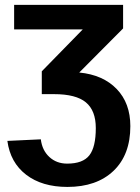

<svg xmlns="http://www.w3.org/2000/svg" viewBox="-20 -548 566 776"><path d="M506.8 -38.1Q506.8 77.6 438.7 142.6Q370.6 207.5 252.4 207.5Q149.9 207.5 85.7 158.2Q21.5 108.9 9.8 21.5L145 15.1Q150.4 59.6 179.4 86.4Q208.5 113.3 251.5 113.3Q314.9 113.3 341.1 79.8Q367.2 46.4 367.2 -30.3Q367.2 -101.1 327.1 -134.3Q287.1 -167.5 198.7 -167.5H148.9V-259.8L314.5 -429.2H37.1V-528.3H477.5V-433.1L300.3 -254.9Q396.5 -245.6 451.7 -188.2Q506.8 -130.9 506.8 -38.1Z"/></svg>

Font: Arimo
Style: Bold
Weight: 700
Designer: Steve Matteson
Foundry: Monotype Imaging Inc.
Version: Version 1.33